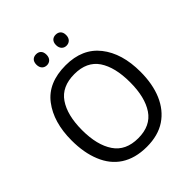

<svg xmlns="http://www.w3.org/2000/svg" viewBox="-245 -1062 1225 1225"><g transform="rotate(-45 367.5 -449.0)"><path d="M678.2 -357.9C678.2 -468.8 651.9 -557.6 599.1 -624.5C546.4 -691.4 469.7 -725.1 369.1 -725.1C263.7 -725.1 185.5 -691.4 134.3 -624C83 -556.6 57.1 -468.3 57.1 -358.9C57.1 -285.2 68.4 -220.2 91.3 -165C136.2 -54.2 228 9.8 368.2 9.8C436 9.8 493.2 -5.4 539.1 -36.1C630.9 -97.2 678.2 -211.4 678.2 -357.9ZM150.9 -357.9C150.9 -448.2 168.5 -518.6 203.6 -569.8C238.3 -620.6 293.5 -646 369.1 -646C443.8 -646 498 -620.6 532.7 -569.8C566.9 -518.6 584 -448.2 584 -357.9C584 -268.1 566.9 -197.3 532.2 -145.5C497.6 -93.8 442.9 -67.9 368.2 -67.9C293.5 -67.9 238.3 -93.8 203.6 -145.5C168.5 -197.3 150.9 -268.1 150.9 -357.9ZM240.2 -859.4C240.2 -825.7 260.7 -809.1 286.1 -809.1C310.1 -809.1 331.1 -825.7 331.1 -859.4C331.1 -894 310.1 -908.2 286.1 -908.2C260.7 -908.2 240.2 -894 240.2 -859.4ZM417 -859.4C417 -825.7 438 -809.1 461.9 -809.1C487.3 -809.1 508.3 -825.7 508.3 -859.4C508.3 -894 487.3 -908.2 461.9 -908.2C438 -908.2 417 -894 417 -859.4Z"/></g></svg>

Font: Avrile Sans
Style: Regular
Weight: 400
Designer: Monotype Design Team, Google (font), Stefan Peev (BGR Cyrillic), Cristiano Sobral (main changes)
Foundry: The Avrile Sans Project Authors
Version: Version 3.110